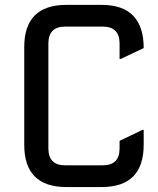

<svg xmlns="http://www.w3.org/2000/svg" viewBox="-20 -757 641 777"><path d="M249 0Q78.1 0 78.1 -170.9V-566.4Q78.1 -737.3 249 -737.3H390.6Q561.5 -737.3 561.5 -562.5L468.8 -518.6H463.9V-581.1Q463.9 -649.4 395.5 -649.4H244.1Q175.8 -649.4 175.8 -581.1V-156.2Q175.8 -87.9 244.1 -87.9H395.5Q463.9 -87.9 463.9 -156.2V-187L556.6 -231.4H561.5V-170.9Q561.5 0 390.6 0Z"/></svg>

Font: Nova Square
Style: Book
Weight: 400
Designer: Wojciech Kalinowski "wmk69" (wmk69@o2.pl)
Foundry: Wojciech Kalinowski "wmk69" (wmk69@o2.pl)
Version: Version 3.1.0; 2021-05-23